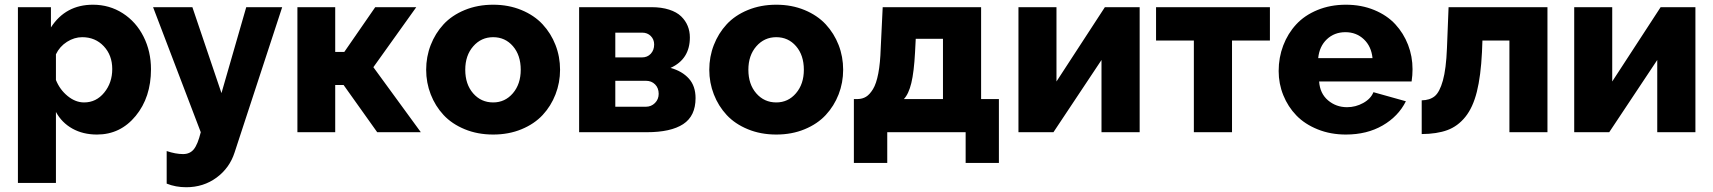

<svg xmlns="http://www.w3.org/2000/svg" viewBox="-20 -555 7192 806"><path d="M214.8 -85V212.9H55.2V-524.9H193.8V-439.9Q255.4 -535.2 370.1 -535.2Q439.5 -535.2 495.4 -499.3Q551.3 -463.4 582.5 -401.4Q613.8 -339.4 613.8 -264.2Q613.8 -146.5 549.6 -68.4Q485.4 9.8 387.2 9.8Q328.6 9.8 283.9 -15.1Q239.3 -40 214.8 -85ZM451.2 -265.1Q451.2 -323.2 415.5 -361.1Q379.9 -398.9 325.2 -398.9Q292 -398.9 261.2 -379.4Q230.5 -359.9 214.8 -327.1V-219.2Q231 -178.7 263.9 -151.9Q296.9 -125 333 -125Q383.8 -125 417.5 -166.3Q451.2 -207.5 451.2 -265.1Z M679.7 79.1Q717.3 91.8 748.5 91.8Q777.3 91.8 793.7 71.5Q810.1 51.3 822.8 0L622.6 -524.9H787.6L909.7 -164.1L1013.7 -524.9H1164.6L964.8 85Q943.8 150.4 888.9 190.7Q834 231 761.7 231Q717.3 231 679.7 215.8Z M1228.5 0V-524.9H1387.2V-336.9H1425.3L1555.2 -524.9H1727.5L1547.4 -272.9L1746.6 0H1563.5L1422.4 -198.2H1387.2V0Z M1769 -262.2Q1769 -316.9 1788.1 -366Q1807.1 -415 1842 -452.9Q1877 -490.7 1930.9 -512.9Q1984.9 -535.2 2050.3 -535.2Q2115.2 -535.2 2168.9 -512.9Q2222.7 -490.7 2257.8 -452.9Q2293 -415 2312 -366Q2331.1 -316.9 2331.1 -262.2Q2331.1 -208 2312 -158.9Q2293 -109.9 2258.1 -72.3Q2223.1 -34.7 2169.4 -12.5Q2115.7 9.8 2050.3 9.8Q1984.9 9.8 1930.9 -12.5Q1877 -34.7 1842 -72.3Q1807.1 -109.9 1788.1 -158.9Q1769 -208 1769 -262.2ZM2050.3 -125Q2100.1 -125 2133.1 -163.6Q2166 -202.1 2166 -262.2Q2166 -323.2 2133.3 -361.1Q2100.6 -398.9 2050.3 -398.9Q2000 -398.9 1966.6 -360.6Q1933.1 -322.3 1933.1 -262.2Q1933.1 -201.2 1966.3 -163.1Q1999.5 -125 2050.3 -125Z M2411.1 0V-524.9H2714.8Q2756.8 -524.9 2788.8 -514.6Q2820.8 -504.4 2839.4 -486.3Q2857.9 -468.3 2866.9 -446Q2876 -423.8 2876 -397.9Q2876 -306.6 2794.9 -270Q2843.8 -256.3 2871.8 -225.1Q2899.9 -193.8 2899.9 -143.1Q2899.9 -67.9 2847.9 -33.9Q2795.9 0 2695.8 0ZM2563 -314H2674.8Q2697.8 -314 2711.9 -329.3Q2726.1 -344.7 2726.1 -368.2Q2726.1 -389.6 2711.9 -403.8Q2697.8 -418 2675.8 -418H2563ZM2563 -106.9H2690.9Q2713.9 -106.9 2729.5 -122.6Q2745.1 -138.2 2745.1 -161.1Q2745.1 -185.5 2730 -200.7Q2714.8 -215.8 2691.9 -215.8H2563Z M2957.5 -262.2Q2957.5 -316.9 2976.6 -366Q2995.6 -415 3030.5 -452.9Q3065.4 -490.7 3119.4 -512.9Q3173.3 -535.2 3238.8 -535.2Q3303.7 -535.2 3357.4 -512.9Q3411.1 -490.7 3446.3 -452.9Q3481.4 -415 3500.5 -366Q3519.5 -316.9 3519.5 -262.2Q3519.5 -208 3500.5 -158.9Q3481.4 -109.9 3446.5 -72.3Q3411.6 -34.7 3357.9 -12.5Q3304.2 9.8 3238.8 9.8Q3173.3 9.8 3119.4 -12.5Q3065.4 -34.7 3030.5 -72.3Q2995.6 -109.9 2976.6 -158.9Q2957.5 -208 2957.5 -262.2ZM3238.8 -125Q3288.6 -125 3321.5 -163.6Q3354.5 -202.1 3354.5 -262.2Q3354.5 -323.2 3321.8 -361.1Q3289.1 -398.9 3238.8 -398.9Q3188.5 -398.9 3155 -360.6Q3121.6 -322.3 3121.6 -262.2Q3121.6 -201.2 3154.8 -163.1Q3188 -125 3238.8 -125Z M3564.5 128.9V-139.2H3580.6Q3600.6 -139.6 3615.7 -148.9Q3630.9 -158.2 3644.8 -180.9Q3658.7 -203.6 3667 -246.8Q3675.3 -290 3677.2 -353L3685.5 -524.9H4098.6V-139.2H4173.3V128.9H4033.7V0H3704.6V128.9ZM3774.4 -139.2H3938.5V-392.1H3824.2L3821.3 -335.9Q3816.9 -252.9 3805.7 -206.5Q3794.4 -160.2 3774.4 -139.2Z M4255.4 0V-524.9H4415V-212.9L4618.2 -524.9H4764.2V0H4604V-303.2L4402.3 0Z M4991.7 0V-384.8H4833V-524.9H5311V-384.8H5151.9V0Z M5629.9 9.8Q5565.4 9.8 5511.5 -12Q5457.5 -33.7 5422.1 -70.3Q5386.7 -106.9 5367.2 -155.3Q5347.7 -203.6 5347.7 -256.8Q5347.7 -313.5 5366.9 -364Q5386.2 -414.6 5421.4 -452.6Q5456.5 -490.7 5510.5 -512.9Q5564.5 -535.2 5629.9 -535.2Q5695.3 -535.2 5749 -512.9Q5802.7 -490.7 5837.4 -453.1Q5872.1 -415.5 5890.9 -366.9Q5909.7 -318.4 5909.7 -264.2Q5909.7 -239.3 5905.8 -212.9H5517.6Q5521 -162.6 5554.9 -133.8Q5588.9 -105 5634.8 -105Q5670.9 -105 5702.6 -122.6Q5734.4 -140.1 5745.6 -168L5881.8 -129.9Q5850.1 -66.4 5784.2 -28.3Q5718.3 9.8 5629.9 9.8ZM5513.7 -311H5741.7Q5736.8 -360.4 5705.3 -390.1Q5673.8 -419.9 5627.9 -419.9Q5581.5 -419.9 5550 -390.1Q5518.6 -360.4 5513.7 -311Z M5948.2 7.8V-133.8Q5981.9 -134.3 6002.7 -151.1Q6023.4 -168 6037.1 -216.8Q6050.8 -265.6 6054.2 -353L6061 -524.9H6476.1V0H6316.4V-384.8H6203.1L6201.2 -335.9Q6196.3 -235.8 6179.7 -169.7Q6163.1 -103.5 6131.3 -64.2Q6099.6 -24.9 6055.9 -8.8Q6012.2 7.3 5948.2 7.8Z M6588.4 0V-524.9H6748V-212.9L6951.2 -524.9H7097.2V0H6937V-303.2L6735.4 0Z"/></svg>

Font: Rawline ExtraBold
Style: Regular
Weight: 800
Designer: Matt McInerney, Pablo Impallari, Rodrigo Fuenzalida
Foundry: Matt McInerney, Pablo Impallari, Rodrigo Fuenzalida
Version: Version 4.020;PS 004.020;hotconv 1.0.88;makeotf.lib2.5.64775